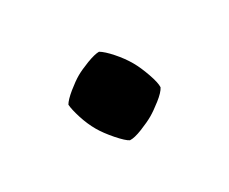

<svg xmlns="http://www.w3.org/2000/svg" viewBox="-37 -181 322 270"><g transform="rotate(30 124.0 -46.0)"><path d="M66 -46Q66 -55 68.2 -69Q70.5 -83 74 -89Q81 -93 95.8 -96Q110.5 -99 124 -99Q136 -99 152 -96Q168 -93 174 -89Q178 -83 180 -69Q182 -55 182 -46Q182 -37 180 -23Q178 -9 174 -3Q169 0.5 152.5 3.8Q136 7 124 7Q110.5 7 95.8 3.8Q81 0.5 74 -3Q70.5 -9 68.2 -23Q66 -37 66 -46Z"/></g></svg>

Font: Signika Negative Light
Style: Regular
Weight: 300
Designer: Anna Giedry
Foundry: Anna Giedry
Version: Version 2.001